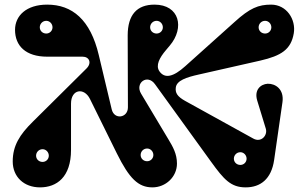

<svg xmlns="http://www.w3.org/2000/svg" viewBox="-20 -795 1316 830"><path d="M35 -97C35 -31 83 15 153 15C225 15 287 -29 287 -147V-347C287 -410 344 -418 369 -367L485 -132C539 -23 578 15 639 15C696 15 745 -30 745 -88C745 -130 727 -161 709 -191L590 -390C562 -436 617 -477 650 -431L893 -95C948 -19 978 15 1042 15C1106 15 1153 -21 1165 -103L1201 -353C1209 -409 1171 -434 1137 -433C1106 -431 1078 -406 1092 -360L1129 -239C1138 -210 1109 -177 1075 -196L780 -359C746 -378 737 -394 740 -417C744 -447 786 -461 840 -473L1105 -533C1196 -554 1238 -581 1250 -651C1260 -711 1219 -775 1152 -775C1097 -775 1060 -760 994 -700L781 -509C729 -462 692 -454 669 -487C652 -512 669 -545 698 -579L714 -598C779 -675 756 -775 648 -775C572 -775 532 -731 532 -642L533 -331C533 -285 474 -276 463 -322L407 -557C371 -710 292 -775 184 -775C94 -775 45 -727 45 -666C45 -597 91 -550 184 -550H337C366 -550 378 -523 354 -499L122 -269C65 -213 35 -165 35 -97ZM164 -95C148 -95 136 -107 136 -122C136 -137 148 -150 164 -150C179 -150 191 -137 191 -122C191 -107 179 -95 164 -95ZM180 -650C164 -650 152 -662 152 -677C152 -692 164 -705 180 -705C195 -705 207 -692 207 -677C207 -662 195 -650 180 -650ZM1126 -650C1110 -650 1098 -662 1098 -677C1098 -692 1110 -705 1126 -705C1141 -705 1153 -692 1153 -677C1153 -662 1141 -650 1126 -650ZM1019 -82C1003 -82 991 -94 991 -109C991 -124 1003 -137 1019 -137C1034 -137 1046 -124 1046 -109C1046 -94 1034 -82 1019 -82ZM616 -98C600 -98 588 -110 588 -125C588 -140 600 -153 616 -153C631 -153 643 -140 643 -125C643 -110 631 -98 616 -98ZM657 -650C641 -650 629 -662 629 -677C629 -692 641 -705 657 -705C672 -705 684 -692 684 -677C684 -662 672 -650 657 -650Z"/></svg>

Font: Pilowlava Atome
Style: Regular
Weight: 500
Designer: Anton Moglia, Jérémy Landes, Maksym Kobuzan (Cyrillic), Velvetyne Type Foundry
Foundry: Anton Moglia, Jérémy Landes, Velvetyne Type Foundry
Version: Version 1.002;Glyphs 3.3 (3303)